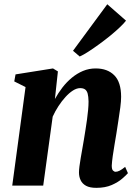

<svg xmlns="http://www.w3.org/2000/svg" viewBox="-20 -872 646 902"><path d="M238 -407Q253.5 -435 273.2 -460.8Q293 -486.5 317.5 -506.8Q342 -527 370 -538.8Q398 -550.5 429.5 -550.5Q485 -550.5 517 -518.2Q549 -486 549 -417Q549 -397 545.2 -367.5Q541.5 -338 536.2 -305.8Q531 -273.5 527 -246Q523 -220.5 518 -192.2Q513 -164 509.5 -138Q506 -112 505 -94Q505 -76.5 510.8 -70.8Q516.5 -65 523 -65Q531.5 -65 542 -70.2Q552.5 -75.5 568 -88L581 -58.5Q573.5 -49.5 554.2 -32.8Q535 -16 504.8 -2.8Q474.5 10.5 432.5 10.5Q402 10.5 384.2 0.8Q366.5 -9 358.8 -25.5Q351 -42 351 -62Q351 -73 353.2 -90.5Q355.5 -108 359.2 -129.8Q363 -151.5 367 -174.5Q371 -197.5 374.5 -218Q378 -240 381.8 -263.5Q385.5 -287 388.8 -310.5Q392 -334 394 -355.8Q396 -377.5 396 -395Q395.5 -419 391.8 -432.5Q388 -446 379.5 -452Q371 -458 356.5 -458Q340.5 -458 322.8 -446.8Q305 -435.5 287.5 -416.2Q270 -397 254.5 -373.2Q239 -349.5 227.5 -324L183 0H37.5L100 -463L47 -489.5L53 -522.5L229 -550.5L252 -536.5ZM323 -633.5 484 -852 572 -775Q563 -763 544 -744.8Q525 -726.5 500 -706Q475 -685.5 448.2 -666Q421.5 -646.5 397 -630.5Q372.5 -614.5 354.5 -606.5Z"/></svg>

Font: Merriweather 60pt ExtraBold
Style: Italic
Weight: 800
Italic angle: -7.8°
Version: Version 2.101